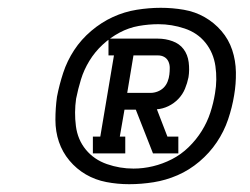

<svg xmlns="http://www.w3.org/2000/svg" viewBox="-20 -907 640 492"><path d="M218 -514V-557H237L272 -765H258V-808H385Q404 -808 422 -801.5Q440 -795 450.5 -781Q461 -767 463.5 -747.5Q466 -728 463 -709Q460 -694 454 -679.5Q448 -665 437 -653.5Q426 -642 411.5 -635Q397 -628 382 -627L409 -557H437V-514H372L328 -626H299L287 -557H301V-514ZM306 -669H366Q375 -669 384 -672.5Q393 -676 399.5 -682.5Q406 -689 409.5 -698Q413 -707 414 -716Q415 -724 415 -733Q415 -742 411.5 -749.5Q408 -757 401 -761Q394 -765 385 -765H322ZM311 -435Q281 -435 252.5 -440.5Q224 -446 200 -460Q176 -474 158 -495.5Q140 -517 131 -543.5Q122 -570 122 -600Q122 -630 126 -659Q132 -690 142 -720.5Q152 -751 170 -778.5Q188 -806 214 -828Q240 -850 269.5 -863.5Q299 -877 330.5 -882Q362 -887 392 -887Q422 -887 451 -882Q480 -877 504.5 -863Q529 -849 547.5 -827.5Q566 -806 575 -779Q584 -752 584.5 -722Q585 -692 580 -663Q575 -632 564.5 -601Q554 -570 535.5 -542.5Q517 -515 491 -493Q465 -471 435 -458Q405 -445 373.5 -440Q342 -435 311 -435ZM322 -475Q347 -475 372 -481Q397 -487 420.5 -499Q444 -511 463.5 -530Q483 -549 497 -571.5Q511 -594 519 -618.5Q527 -643 531 -668Q537 -703 532 -737.5Q527 -772 506.5 -797.5Q486 -823 453 -834Q420 -845 386 -845Q361 -845 335.5 -840.5Q310 -836 286.5 -823.5Q263 -811 243 -792.5Q223 -774 209 -751Q195 -728 187.5 -703.5Q180 -679 175 -654Q170 -619 174.5 -584Q179 -549 200 -523.5Q221 -498 254 -486.5Q287 -475 322 -475Z"/></svg>

Font: Iosevka Etoile SmBdObl
Style: Regular
Weight: 600
Italic angle: -9°
Designer: Belleve Invis
Foundry: Belleve Invis
Version: Version 15.5.2; ttfautohint (v1.8.4)